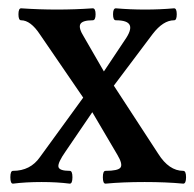

<svg xmlns="http://www.w3.org/2000/svg" viewBox="-20 -438 468 462"><path d="M11.2 3.9Q4.9 3.9 4.9 -11.5Q4.9 -26.9 11.2 -26.9Q53.2 -26.9 76.2 -60.1L180.2 -203.1L76.2 -355Q53.7 -389.2 30.8 -389.2Q24.4 -389.2 24.4 -403.6Q24.4 -418 30.8 -418Q74.2 -415 117.2 -415Q160.2 -415 203.1 -418Q210 -418 210 -403.6Q210 -389.2 203.1 -389.2Q178.2 -389.2 173.3 -379.9Q168.5 -370.6 182.1 -349.1L230 -266.1L279.8 -340.8Q297.4 -365.7 292.2 -377.4Q287.1 -389.2 258.8 -389.2Q252 -389.2 252 -403.6Q252 -418 258.8 -418Q293.5 -415 329.1 -415Q364.3 -415 398.9 -418Q405.3 -418 405.3 -403.6Q405.3 -389.2 398.9 -389.2Q372.6 -389.2 347.2 -356L253.9 -231.9L360.8 -67.9Q386.7 -26.9 420.9 -26.9Q427.7 -26.9 427.7 -11.5Q427.7 3.9 420.9 3.9Q379.9 0 328.1 0Q274.9 0 233.9 3.9Q227.5 3.9 227.5 -11.5Q227.5 -26.9 233.9 -26.9Q264.2 -26.9 270 -34.9Q275.9 -43 262.2 -65.9L202.1 -168L138.2 -74.2Q118.7 -46.4 120.6 -36.6Q122.6 -26.9 147.9 -26.9Q154.3 -26.9 154.3 -11.5Q154.3 3.9 147.9 3.9Q117.2 0 80.1 0Q42 0 11.2 3.9Z"/></svg>

Font: Junicode SmCond Medium
Style: Regular
Weight: 500
Width: 4
Designer: Peter S. Baker
Version: Version 2.206